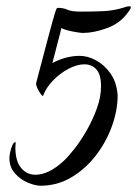

<svg xmlns="http://www.w3.org/2000/svg" viewBox="-20 -530 437 612"><path d="M109 62Q93 62 69.5 52.5Q46 43 28 23Q10 3 10 -26Q10 -33 12.5 -45Q15 -57 19.5 -67Q24 -77 29 -77Q29 -77 29.5 -76.5Q30 -76 30 -75Q30 -71 29.5 -67.5Q29 -64 29 -60Q29 -17 47 5Q65 27 93 27Q136 27 184 -18Q198 -31 218 -56.5Q238 -82 257 -115.5Q276 -149 289 -185Q302 -221 302 -255Q302 -293 287 -309Q272 -325 249 -325Q226 -325 199 -311Q172 -297 149.5 -274Q127 -251 117 -224Q113 -224 104 -239.5Q95 -255 95 -264Q95 -264 100.5 -285.5Q106 -307 114.5 -338.5Q123 -370 131.5 -403Q140 -436 147 -460.5Q154 -485 156 -491Q158 -496 159.5 -500.5Q161 -505 165 -505Q182 -505 195 -499Q208 -493 236 -493Q277 -493 310.5 -494.5Q344 -496 378 -507Q386 -510 392 -510Q397 -510 397 -507Q397 -504 394 -499Q391 -494 389 -492Q364 -456 321.5 -440.5Q279 -425 244 -425Q238 -425 223 -427.5Q208 -430 194.5 -433.5Q181 -437 176 -441L147 -329Q167 -340 189.5 -346Q212 -352 234 -352Q259 -352 285.5 -338Q312 -324 332 -296Q352 -268 355 -226Q355 -179 337 -128.5Q319 -78 286 -35Q253 8 208 35Q163 62 109 62Z"/></svg>

Font: Comforter
Style: Regular
Weight: 400
Designer: Robert E. Leuschke
Foundry: Robert E. Leuschke
Version: Version 1.013; ttfautohint (v1.8.3)